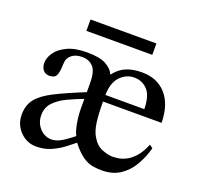

<svg xmlns="http://www.w3.org/2000/svg" viewBox="-111 -725 890 860"><g transform="rotate(20 334.0 -295.0)"><path d="M637.2 -156.2Q625.5 -111.8 603 -72.8Q580.6 -33.7 544.7 -9.5Q508.8 14.6 456.1 14.6Q433.6 14.6 411.1 10.3Q388.7 5.9 364.5 -11Q340.3 -27.8 312 -64.5Q297.9 -52.7 273.4 -33.9Q249 -15.1 216.6 -0.2Q184.1 14.6 145 14.6Q99.6 14.6 67.6 -18.3Q35.6 -51.3 35.6 -98.1Q35.6 -143.6 59.3 -173.3Q83 -203.1 135.7 -230Q188.5 -256.8 275.4 -292V-335.9Q275.4 -389.6 255.9 -411.4Q236.3 -433.1 203.1 -433.1Q171.4 -433.1 153.1 -418Q134.8 -402.8 133.8 -381.3Q132.8 -347.2 128.7 -331.1Q124.5 -314.9 116.5 -309.8Q108.4 -304.7 95.2 -303.2Q71.3 -303.2 61.3 -317.4Q51.3 -331.5 51.3 -350.1Q51.3 -374.5 68.6 -399.9Q85.9 -425.3 122.6 -442.6Q159.2 -460 215.8 -460Q276.4 -460 306.9 -443.4Q337.4 -426.8 347.2 -401.4Q371.6 -433.6 403.3 -446.8Q435.1 -460 478.5 -460Q550.8 -460 593.3 -412.4Q635.7 -364.7 637.2 -277.3H357.9Q357.9 -217.3 363.3 -178.7Q368.7 -140.1 382.8 -116.7Q402.3 -82.5 431.6 -71Q460.9 -59.6 482.9 -59.6Q490.2 -59.6 506.3 -61.5Q522.5 -63.5 543 -73Q563.5 -82.5 584.2 -104.7Q605 -127 621.6 -167.5ZM543.5 -308.6Q542.5 -372.1 517.1 -399.2Q491.7 -426.3 453.6 -426.3Q416 -426.3 387.7 -397.5Q359.4 -368.7 357.9 -308.6ZM298.3 -90.8Q288.1 -110.4 281.7 -145.8Q275.4 -181.2 275.4 -216.8V-259.8Q238.8 -246.1 202.6 -229.2Q166.5 -212.4 142.6 -187.7Q118.7 -163.1 118.7 -126Q118.7 -90.3 141.4 -64.9Q164.1 -39.6 196.3 -38.6Q214.8 -38.1 236.3 -48.3Q257.8 -58.6 298.3 -90.8ZM493.7 -549.3H179.7V-603.5H493.7Z"/></g></svg>

Font: BabelStone Roman
Style: Regular
Weight: 400
Designer: Walt Agee, Victor Gaultney, Peter Martin, Debbi Hosken, Becca Hirsbrunner (SIL); Andrew West (BabelStone)
Foundry: BabelStone
Version: Version 16.000